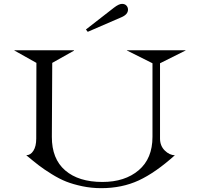

<svg xmlns="http://www.w3.org/2000/svg" viewBox="-20 -961 1020 996"><path d="M54.2 -700.2H363.8V-698.2L251 -634.8L249 -251Q248.5 -137.2 318.1 -77.1Q387.7 -17.1 511.2 -17.1Q627.9 -17.1 699.5 -77.9Q771 -138.7 771 -251V-632.8L638.2 -699.2V-700.2H942.9V-699.2L810.1 -632.8V-242.2Q810.1 -204.6 834.7 -180.2Q859.4 -155.8 887.2 -155.8Q786.6 -65.4 699.7 -25.1Q612.8 15.1 504.9 15.1Q454.1 15.1 406.7 5.1Q359.4 -4.9 323.5 -19Q287.6 -33.2 247.6 -58.1Q207.5 -83 180.9 -103.5Q154.3 -124 116.2 -155.8Q138.7 -155.8 153.3 -179Q168 -202.1 168 -242.2L168.9 -634.8L54.2 -699.2ZM425.8 -808.1 570.8 -920.9Q596.7 -940.9 612.8 -940.9Q627.9 -940.9 636 -931.9Q644 -922.9 644 -911.1Q644 -885.7 608.9 -871.1L435.1 -795.9Z"/></svg>

Font: Messapia
Style: Regular
Weight: 400
Designer: Luca Marsano
Foundry: Collletttivo
Version: Version 1.000;FEAKit 1.0